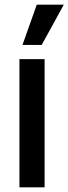

<svg xmlns="http://www.w3.org/2000/svg" viewBox="-20 -800 292 820"><path d="M63 0V-547.5H170.5V0ZM76 -608 137 -780H252.5L158 -608Z"/></svg>

Font: Mohave SemiBold
Style: Regular
Weight: 600
Designer: Gumpita Rahayu
Foundry: Tokotype
Version: Version 2.003